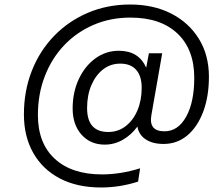

<svg xmlns="http://www.w3.org/2000/svg" viewBox="-20 -710 946 851"><path d="M699 -474 651 -200Q638 -128 709 -128Q769 -128 805 -192.5Q841 -257 841 -365Q841 -491 766.5 -561.5Q692 -632 558 -632Q469 -632 394 -599.5Q319 -567 264 -509Q209 -451 178.5 -372Q148 -293 148 -200Q148 -75 223 -6Q298 63 432 63Q514 63 601 36L592 95Q511 121 428 121Q322 121 245.5 81Q169 41 127.5 -32Q86 -105 86 -203Q86 -307 121 -396Q156 -485 220 -551Q284 -617 370 -653.5Q456 -690 557 -690Q660 -690 738.5 -650Q817 -610 861.5 -538Q906 -466 906 -370Q906 -282 880.5 -214.5Q855 -147 810 -109.5Q765 -72 705 -72Q656 -72 625.5 -92.5Q595 -113 589 -149Q562 -112 524.5 -90.5Q487 -69 444 -69Q381 -69 341.5 -113Q302 -157 302 -229Q302 -301 329 -359Q356 -417 402.5 -451Q449 -485 507 -485Q595 -485 628 -410L640 -474ZM366 -231Q366 -125 460 -125Q503 -125 536.5 -150.5Q570 -176 589 -220.5Q608 -265 608 -321Q608 -373 583.5 -400.5Q559 -428 513 -428Q470 -428 437 -402.5Q404 -377 385 -332.5Q366 -288 366 -231Z"/></svg>

Font: Overused Grotesk Book
Style: Italic
Weight: 350
Italic angle: -10°
Version: Version 0.003